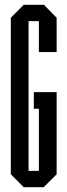

<svg xmlns="http://www.w3.org/2000/svg" viewBox="-20 -780 281 800"><path d="M79 0 25 -54V-706L79 -760H163L216 -706V-563H142V-692H99V-68H142V-327H121V-396H216V-54L162 0Z"/></svg>

Font: Commune Nuit Debout
Style: Regular
Weight: 400
Designer: Sébastien Marchal
Foundry: Sébastien Marchal
Version: Version 1.003;PS 1.3;hotconv 1.0.88;makeotf.lib2.5.647800